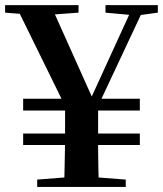

<svg xmlns="http://www.w3.org/2000/svg" viewBox="-25 -733 639 753"><path d="M338.3 -271.7 253 -270.7 35.9 -712.9H174.1L345.2 -331.5H324.8L331.3 -346.7L498.8 -712.9H545.3ZM122.7 -673.4 -5 -683.4V-712.9H283V-683.4L148 -673.4ZM269.4 -40.2H318.9L468.2 -28.7V0H120.8V-28.7ZM230.2 -204.3V-331H359.8V-204.3Q359.8 -173.4 359.8 -146.4Q359.8 -119.5 360.6 -85.7Q361.5 -51.8 362.5 0H226.8Q227.8 -51.8 228.5 -85.7Q229.2 -119.5 229.7 -146.4Q230.2 -173.4 230.2 -204.3ZM497.1 -673.4 388.7 -683.4V-712.9H594V-683.4L521 -673.4ZM65.8 -164.3V-209.3H523.4V-164.3ZM65.8 -299.6V-345.8H523.4V-299.6Z"/></svg>

Font: Noto Serif TC
Style: Regular
Weight: 200
Designer: Ryoko NISHIZUKA 西塚涼子 (kana & ideographs); Frank Grießhammer (Latin, Greek & Cyrillic); Wenlong ZHANG 张文龙 (bopomofo); San
Foundry: Adobe
Version: Version 2.001;hotconv 1.1.0;makeotfexe 2.6.0